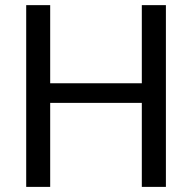

<svg xmlns="http://www.w3.org/2000/svg" viewBox="-20 -731 753 751"><path d="M628.9 0H534.7V-328.6H176.3V0H82.5V-710.9H176.3V-405.3H534.7V-710.9H628.9Z"/></svg>

Font: Vazir FD
Style: Regular-FD
Weight: 400
Designer: Saber Rastikerdar
Foundry: Saber Rastikerdar
Version: Version 30.0.0